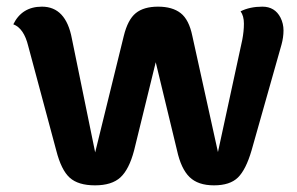

<svg xmlns="http://www.w3.org/2000/svg" viewBox="-20 -547 894 577"><path d="M708 -427Q713 -453 713 -476Q713 -499 703 -513Q731 -527 768.5 -527Q806 -527 823 -494Q832 -476 832 -455.5Q832 -435 826 -413L736 -95Q719 -37 695 -13.5Q671 10 623 10Q575 10 549.5 -15Q524 -40 512 -95L448 -360L383 -95Q368 -38 342 -14Q316 10 265.5 10Q215 10 189.5 -13Q164 -36 149 -95L65 -408Q52 -462 20 -474Q46 -527 106 -527Q178 -527 196 -431L266 -89L352 -439Q364 -488 388 -507.5Q412 -527 455 -527Q498 -527 523 -507.5Q548 -488 558 -439L635 -90Z"/></svg>

Font: Laila SemiBold
Style: Regular
Weight: 600
Designer: Hitesh Malaviya
Foundry: Indian Type Foundry
Version: Version 1.302;PS 1.0;hotconv 1.0.78;makeotf.lib2.5.61930; tt